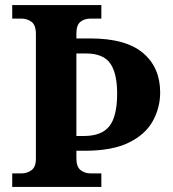

<svg xmlns="http://www.w3.org/2000/svg" viewBox="-20 -734 678 754"><path d="M28 0V-53H64Q86 -53 103.5 -65.5Q121 -78 121 -111V-600Q121 -636 103.5 -648.5Q86 -661 64 -661H28V-714H378V-661H336Q312 -661 296 -648.5Q280 -636 280 -602V-583H335Q474 -583 541.5 -526Q609 -469 609 -371Q609 -311 580 -258.5Q551 -206 486 -174Q421 -142 313 -142H280V-112Q280 -79 296.5 -66Q313 -53 336 -53H378V0ZM310 -200Q379 -200 409.5 -238.5Q440 -277 440 -367Q440 -447 412.5 -485.5Q385 -524 318 -524H280V-200Z"/></svg>

Font: Noto Serif Sinhala
Style: Bold
Weight: 700
Designer: Jelle Bosma - Monotype Design Team
Foundry: Monotype Imaging Inc.
Version: Version 2.007; ttfautohint (v1.8.4.7-5d5b)